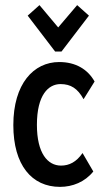

<svg xmlns="http://www.w3.org/2000/svg" viewBox="-20 -718 415 749"><path d="M134 -698 88 -657 195 -517H220L327 -657L281 -698L207 -611ZM214 11C263 11 311 -8 344 -49L302 -121C278 -86 250 -72 218 -72C166 -72 124 -120 124 -231C124 -348 169 -390 216 -390C256 -390 283 -373 306 -331L349 -400C322 -448 275 -476 211 -476C111 -476 32 -391 32 -230C32 -74 104 11 214 11Z"/></svg>

Font: Inconsolata Condensed
Style: Bold
Weight: 700
Width: 3
Monospace: yes
Designer: Raph Levien, Cyreal, Brenton Simpson
Foundry: Raph Levien, Cyreal, Google
Version: Version 3.100